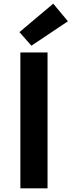

<svg xmlns="http://www.w3.org/2000/svg" viewBox="-20 -1026 390 1046"><path d="M91 -740H239V0H91ZM86 -851 270 -1006 350 -910 151 -777Z"/></svg>

Font: SpoqaHanSans-Bold
Style: Regular
Weight: 700
Designer: [Spoqa Han Sans] Dong-huui Kim \uAE40 \uB3D9 \uD718   [Noto Sans] Ryoko NISHIZUKA \u897F \u585A \u6DBC \u5B50  (kana & i
Foundry: Spoqa (http://www.spoqa-han-sans.com)
Version: Version 2.000